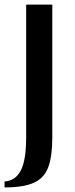

<svg xmlns="http://www.w3.org/2000/svg" viewBox="-35 -680 326 837"><path d="M-15 137V111Q32 108 55.5 63.5Q79 19 79 -81V-660H193V-81Q193 1 175.5 48.5Q158 96 113 116.5Q68 137 -15 137Z"/></svg>

Font: El Messiri SemiBold
Style: Regular
Weight: 600
Designer: Mohamed Gaber
Foundry: Kief Type Foundry
Version: Version 2.020; ttfautohint (v1.8.3)